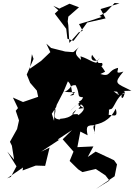

<svg xmlns="http://www.w3.org/2000/svg" viewBox="-20 -1222 905 1293"><path d="M206 -825 160 -720 183 -664 228 -612 237 -570C203 -559 168 -547 135 -535L67 -565L101 -494L86 -476L108 -411L95 -353L47 -267L60 -241L75 -147L29 -201L91 -102L53 -31L28 -21L135 -94L132 -74L221 -107L284 -105L314 -228L256 -200L378 -280C313 -305 288 -214 385 -285C309 -247 386 -293 465 -346L402 -284L475 -201L449 -138L506 -82L535 -63L625 -84L690 -41L717 -6L625 51L752 -35L768 -115L748 -143L624 -201L571 -165L609 -236L501 -231L521 -336L570 -311C557 -375 567 -380 624 -378C591 -377 625 -334 616 -319C619 -369 633 -422 607 -381C653 -386 721 -408 759 -490C782 -417 727 -455 712 -447C724 -539 676 -466 724 -487C748 -484 764 -577 820 -595C802 -525 783 -588 816 -597C843 -603 776 -622 751 -639C779 -579 802 -565 745 -607C809 -602 761 -593 755 -584C808 -604 739 -610 865 -611C762 -663 741 -656 811 -740C752 -721 776 -743 775 -765C700 -747 731 -700 654 -724C671 -739 622 -704 688 -739C665 -781 623 -816 600 -853C580 -803 643 -805 649 -829C584 -759 690 -759 667 -798C602 -793 593 -820 522 -843C536 -765 523 -786 552 -791C514 -839 463 -850 511 -904L477 -873L469 -871L419 -875L324 -899L292 -928L319 -871L257 -812L181 -759L195 -857ZM329 -456 358 -501 362 -516 408 -605 448 -700 410 -725C418 -657 455 -701 465 -599C486 -598 486 -578 451 -579C511 -618 491 -592 412 -605C394 -612 423 -586 462 -645C455 -614 447 -653 490 -648C524 -581 492 -570 539 -567C530 -534 497 -542 517 -531C486 -513 422 -443 474 -495C504 -520 509 -538 511 -507C523 -518 535 -489 556 -494C482 -493 512 -469 524 -520C539 -510 569 -491 508 -446C507 -468 431 -429 493 -483C454 -405 364 -431 386 -417C315 -422 369 -464 348 -498L344 -408ZM374 -1152 401 -1180 349 -1130 426 -1028 434 -961 475 -947C505 -988 538 -1028 567 -1070L691 -1098L657 -1161L785 -1199L752 -1202L693 -1139L650 -1115L665 -1108L574 -1078L512 -1060L537 -1015L510 -1004L447 -933L440 -1052L436 -1078L440 -1110L512 -1173L448 -1197L380 -1164L339 -1183Z"/></svg>

Font: Hussar Lance
Style: ExBdObl
Weight: 700
Foundry: Cannot Into Space Fonts, PlusOne Fonts
Version: Version 2.270